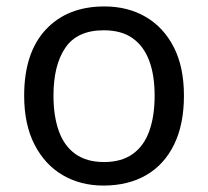

<svg xmlns="http://www.w3.org/2000/svg" viewBox="-20 -566 645 596"><path d="M551 -269Q551 -180 520.5 -117.5Q490 -55 434 -22.5Q378 10 301 10Q230 10 174.5 -22.5Q119 -55 87 -117.5Q55 -180 55 -269Q55 -402 122 -474Q189 -546 304 -546Q377 -546 432.5 -513.5Q488 -481 519.5 -419.5Q551 -358 551 -269ZM146 -269Q146 -206 162.5 -159.5Q179 -113 214 -88Q249 -63 303 -63Q357 -63 392 -88Q427 -113 443.5 -159.5Q460 -206 460 -269Q460 -333 443 -378Q426 -423 391.5 -447.5Q357 -472 302 -472Q220 -472 183 -418Q146 -364 146 -269Z"/></svg>

Font: hexgurmukhi15
Style: Book
Weight: 400
Designer: Jelle Bosma - Monotype Design Team
Foundry: Monotype Imaging Inc.
Version: Version 2.003